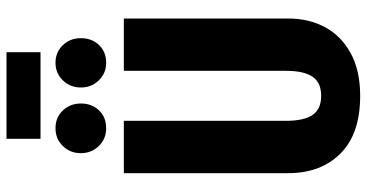

<svg xmlns="http://www.w3.org/2000/svg" viewBox="-282 -802 1101 576"><g transform="rotate(-90 268.0 -514.5)"><path d="M500 -200Q500 -138 474 -89.5Q448 -41 396 -12.5Q344 16 268 16Q154 16 95 -43Q36 -102 36 -200V-693H193V-207Q193 -153 210.5 -127Q228 -101 268 -101Q308 -101 325.5 -127Q343 -153 343 -207V-693H500ZM245 -822Q245 -789 224.5 -767.5Q204 -746 171 -746Q139 -746 117.5 -768Q96 -790 96 -822Q96 -854 117.5 -876Q139 -898 171 -898Q203 -898 224 -876Q245 -854 245 -822ZM441 -822Q441 -789 420.5 -767.5Q400 -746 367 -746Q336 -746 314.5 -768Q293 -790 293 -822Q293 -854 314.5 -876Q336 -898 367 -898Q399 -898 420 -876Q441 -854 441 -822ZM399 -943H139V-1045H399Z"/></g></svg>

Font: Fira Sans Extra Condensed
Style: Bold
Weight: 700
Width: 1
Designer: Carrois Corporate & Edenspiekermann AG
Foundry: Carrois Corporate GbR & Edenspiekermann AG
Version: Version 4.203